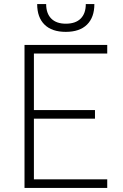

<svg xmlns="http://www.w3.org/2000/svg" viewBox="-20 -920 600 940"><path d="M100 -700H505V-658H146V-381H445V-339H146V-42H505V0H100ZM302 -764Q234 -764 198 -799.5Q162 -835 162 -900H206Q206 -854 231 -829Q256 -804 302 -804Q350 -804 375 -829Q400 -854 400 -900H442Q442 -835 406 -799.5Q370 -764 302 -764Z"/></svg>

Font: PT Root UI Web Light
Style: Regular
Weight: 300
Designer: Vitaly Kuzmin
Foundry: ParaType Ltd.
Version: Version 1.000W